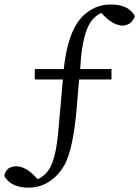

<svg xmlns="http://www.w3.org/2000/svg" viewBox="-46 -739 630 868"><path d="M111.3 -426.8H242.2Q259.8 -587.9 318.4 -655.3Q321.3 -659.2 323.2 -661.1Q378.9 -718.8 454.1 -718.8Q528.3 -718.8 557.6 -675.8Q561.5 -670.9 563.5 -666Q549.8 -627 510.7 -623Q471.7 -624 434.6 -658.2L411.1 -680.7Q378.9 -664.1 361.3 -635.7Q331.1 -586.9 320.3 -477.5Q318.4 -456.1 316.4 -426.8H458V-379.9H311.5L300.8 -251Q285.2 -68.4 247.1 3.9Q232.4 30.3 213.9 50.8Q158.2 109.4 83 109.4Q12.7 109.4 -18.6 68.4Q-23.4 62.5 -26.4 56.6Q-20.5 19.5 15.6 13.7Q21.5 12.7 26.4 12.7Q64.5 13.7 101.6 47.9L125 71.3Q157.2 55.7 176.8 25.4Q205.1 -19.5 216.8 -136.7Q218.8 -160.2 225.6 -236.3L238.3 -379.9H111.3Z"/></svg>

Font: GenYoMin JP Regular
Style: Regular
Weight: 400
Version: Version 1.001;PS 1;hotconv 16.6.51;makeotf.lib2.5.65220 DEVE